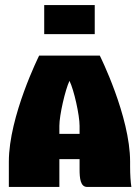

<svg xmlns="http://www.w3.org/2000/svg" viewBox="-20 -740 550 760"><path d="M155 -605H355V-720H155ZM135 -520C135 -520 15 -280 15 -100V0H215V-110H295V-70C295 -35 298 0 325 0H500C497 -20 495 -49 495 -80V-100C495 -280 375 -520 375 -520ZM215 -210V-242C215 -284 238 -384 255 -420C273 -384 295 -284 295 -242V-210Z"/></svg>

Font: MikodacsPCS
Style: Regular
Weight: 900
Designer: gluk (gluksza@wp.pl)
Foundry: gluk (gluksza@wp.pl)
Version: Version 0.27